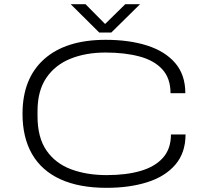

<svg xmlns="http://www.w3.org/2000/svg" viewBox="-20 -889 995 921"><path d="M491 12Q360 12 270 -29Q180 -70 134 -149.5Q88 -229 88 -343Q88 -513 192 -605.5Q296 -698 487 -698Q600 -698 686 -670.5Q772 -643 820.5 -586.5Q869 -530 869 -442H798Q798 -513 759 -556Q720 -599 649.5 -618Q579 -637 486 -637Q392 -637 318.5 -607.5Q245 -578 202.5 -516Q160 -454 160 -356V-332Q160 -229 203 -167Q246 -105 321 -77Q396 -49 492 -49Q585 -49 654 -69Q723 -89 761.5 -132Q800 -175 800 -244H870Q870 -156 821 -99Q772 -42 686.5 -15Q601 12 491 12ZM319 -869H390L499 -759H469L581 -869H652L514 -733H456Z"/></svg>

Font: Archivo Expanded ExtraLight
Style: Regular
Weight: 250
Width: 7
Designer: Hector Gatti
Foundry: Omnibus-Type
Version: Version 2.001